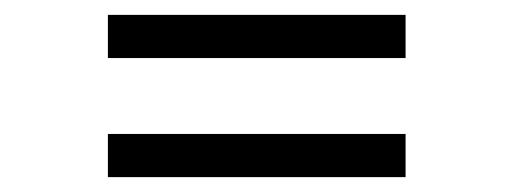

<svg xmlns="http://www.w3.org/2000/svg" viewBox="-20 -413 690 258"><path d="M125 -335V-393H525V-335ZM125 -175V-233H525V-175Z"/></svg>

Font: Piazzolla Thin
Style: Regular
Weight: 400
Version: Version 2.001